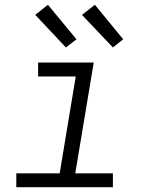

<svg xmlns="http://www.w3.org/2000/svg" viewBox="-20 -781 640 801"><path d="M48 0V-58H229L296 -462H139V-520H371L294 -58H451V0ZM451 -583 322 -719 376 -761 494 -617ZM255 -583 127 -719 180 -761 299 -617Z"/></svg>

Font: Iosevka SS04 Light Extended
Style: Italic
Weight: 300
Width: 7
Italic angle: -9°
Monospace: yes
Designer: Belleve Invis
Foundry: Belleve Invis
Version: Version 19.0.0; ttfautohint (v1.8.4)